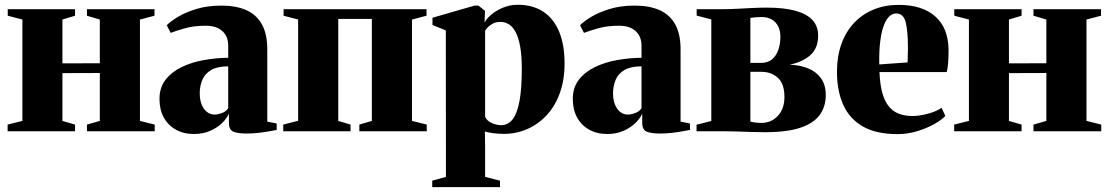

<svg xmlns="http://www.w3.org/2000/svg" viewBox="-20 -551 4654 806"><path d="M12 0V-28L74 -43.5V-469L12.5 -485V-512.5H295V-485L242 -469V-285L399 -285.5V-469L345 -485V-512.5H628.5V-485L567.5 -469V-43.5L629.5 -28V0H345V-28L399 -43.5V-244.5L242 -244V-43.5L295 -28V0Z M794 11.5Q750.5 11.5 717.8 -7Q685 -25.5 667.2 -58.5Q649.5 -91.5 649.5 -136Q649.5 -183.5 675.2 -216.5Q701 -249.5 743.2 -269.8Q785.5 -290 836.5 -299Q887.5 -308 938 -308.5V-361Q938 -385 927.2 -403.5Q916.5 -422 895.8 -432.5Q875 -443 843.5 -443Q793.5 -443 755.2 -432Q717 -421 696.5 -413L680 -445Q696 -461.5 727.5 -480.5Q759 -499.5 805 -513.5Q851 -527.5 910 -527.5Q970.5 -527.5 1013.2 -508.8Q1056 -490 1079 -449.5Q1102 -409 1102 -343.5V-40.5L1141.5 -32.5V-5.5Q1130.5 -3.5 1110 0.2Q1089.5 4 1064.8 6.8Q1040 9.5 1014.5 9.5Q979 9.5 960 1.8Q941 -6 941 -36V-74Q932.5 -54 912 -34.2Q891.5 -14.5 861.8 -1.5Q832 11.5 794 11.5ZM881 -70Q894 -70 911.8 -76.5Q929.5 -83 938 -97V-272.5Q893 -272.5 867 -257.5Q841 -242.5 829.8 -216.8Q818.5 -191 818.5 -159Q818.5 -132.5 826.5 -112.5Q834.5 -92.5 848.5 -81.2Q862.5 -70 881 -70Z M1169 0V-28L1231.5 -44V-469L1170.5 -485V-512.5H1770.5V-485L1709.5 -469V-43.5L1771.5 -28V0H1488.5V-28L1541 -43.5V-471.5H1400V-43.5L1451.5 -28V0Z M1794.5 234.5V207.5L1852 191.5L1851.5 -423.5L1795.5 -446V-476.5L1972 -527.5H1988.5L2016 -505.5L2014 -455.5Q2020.5 -470.5 2040.5 -488Q2060.5 -505.5 2090 -518.2Q2119.5 -531 2152.5 -531Q2216.5 -531 2260.5 -502Q2304.5 -473 2327.2 -418Q2350 -363 2350 -284.5Q2350 -215 2330 -160Q2310 -105 2274.5 -67Q2239 -29 2193 -9Q2147 11 2095 11Q2070.5 11 2048 7.8Q2025.5 4.5 2015.5 1L2016.5 66.5V191.5L2079 207.5V234.5ZM2084 -25.5Q2113.5 -25.5 2132.8 -51.2Q2152 -77 2161.2 -129.2Q2170.5 -181.5 2170.5 -260.5Q2170.5 -318 2163.5 -356.2Q2156.5 -394.5 2144.2 -417Q2132 -439.5 2115.8 -449.2Q2099.5 -459 2082 -459Q2062 -459 2049 -452Q2036 -445 2028.2 -436.8Q2020.5 -428.5 2016.5 -423V-60Q2024.5 -43.5 2044.5 -34.5Q2064.5 -25.5 2084 -25.5Z M2529 11.5Q2485.5 11.5 2452.8 -7Q2420 -25.5 2402.2 -58.5Q2384.5 -91.5 2384.5 -136Q2384.5 -183.5 2410.2 -216.5Q2436 -249.5 2478.2 -269.8Q2520.5 -290 2571.5 -299Q2622.5 -308 2673 -308.5V-361Q2673 -385 2662.2 -403.5Q2651.5 -422 2630.8 -432.5Q2610 -443 2578.5 -443Q2528.5 -443 2490.2 -432Q2452 -421 2431.5 -413L2415 -445Q2431 -461.5 2462.5 -480.5Q2494 -499.5 2540 -513.5Q2586 -527.5 2645 -527.5Q2705.5 -527.5 2748.2 -508.8Q2791 -490 2814 -449.5Q2837 -409 2837 -343.5V-40.5L2876.5 -32.5V-5.5Q2865.5 -3.5 2845 0.2Q2824.5 4 2799.8 6.8Q2775 9.5 2749.5 9.5Q2714 9.5 2695 1.8Q2676 -6 2676 -36V-74Q2667.5 -54 2647 -34.2Q2626.5 -14.5 2596.8 -1.5Q2567 11.5 2529 11.5ZM2616 -70Q2629 -70 2646.8 -76.5Q2664.5 -83 2673 -97V-272.5Q2628 -272.5 2602 -257.5Q2576 -242.5 2564.8 -216.8Q2553.5 -191 2553.5 -159Q2553.5 -132.5 2561.5 -112.5Q2569.5 -92.5 2583.5 -81.2Q2597.5 -70 2616 -70Z M3191 4Q3163.5 4 3133.5 3Q3103.5 2 3074.2 1Q3045 0 3021 0H2904V-27.5L2966 -43V-469.5L2904.5 -485.5V-512.5H3019.5Q3043.5 -512.5 3074.8 -514.2Q3106 -516 3139 -517.5Q3172 -519 3199.5 -519Q3271.5 -519 3319.2 -505.8Q3367 -492.5 3390.8 -466.8Q3414.5 -441 3414.5 -401.5Q3414.5 -349.5 3382.5 -320.2Q3350.5 -291 3295 -279.5Q3338 -278 3372 -264.2Q3406 -250.5 3426.2 -222.8Q3446.5 -195 3446.5 -151.5Q3446.5 -104 3421.5 -69Q3396.5 -34 3340.5 -15Q3284.5 4 3191 4ZM3176 -35Q3217.5 -35 3245.2 -64.5Q3273 -94 3273 -144Q3273 -199 3245.5 -224.2Q3218 -249.5 3176.5 -249.5H3130V-40.5Q3135.5 -39 3142.8 -37.8Q3150 -36.5 3158.5 -35.8Q3167 -35 3176 -35ZM3130 -287H3175.5Q3203 -287 3220.8 -301.8Q3238.5 -316.5 3247.2 -341.5Q3256 -366.5 3256 -396.5Q3256 -423 3246.2 -441.5Q3236.5 -460 3218.8 -469.8Q3201 -479.5 3178 -479.5Q3163.5 -479.5 3151.8 -478.5Q3140 -477.5 3130 -476Z M3747 12Q3658 12 3602 -20.2Q3546 -52.5 3519.8 -111.2Q3493.5 -170 3493.5 -249.5Q3493.5 -314.5 3512.2 -366.5Q3531 -418.5 3565.5 -455Q3600 -491.5 3647.5 -511Q3695 -530.5 3752.5 -530.5Q3851.5 -530.5 3906 -482.2Q3960.5 -434 3962 -343Q3962 -308.5 3960 -284.5Q3958 -260.5 3954 -248.5H3672Q3674 -197 3683.8 -161.5Q3693.5 -126 3710.8 -104.8Q3728 -83.5 3753 -73.8Q3778 -64 3810 -64Q3839 -64 3875 -73.5Q3911 -83 3932.5 -98.5L3948.5 -64.5Q3934.5 -49 3903.8 -31.2Q3873 -13.5 3832.2 -0.8Q3791.5 12 3747 12ZM3671 -280.5 3790 -289Q3790.5 -305 3790.8 -319.2Q3791 -333.5 3791.5 -349.5Q3791.5 -421.5 3782 -458Q3772.5 -494.5 3742 -494.5Q3728 -494.5 3715 -483.8Q3702 -473 3691.8 -448.2Q3681.5 -423.5 3675.8 -382.5Q3670 -341.5 3671 -280.5Z M3985.5 0V-28L4047.5 -43.5V-469L3986 -485V-512.5H4268.5V-485L4215.5 -469V-285L4372.5 -285.5V-469L4318.5 -485V-512.5H4602V-485L4541 -469V-43.5L4603 -28V0H4318.5V-28L4372.5 -43.5V-244.5L4215.5 -244V-43.5L4268.5 -28V0Z"/></svg>

Font: Merriweather 120pt Black
Style: Regular
Weight: 900
Designer: Eben Sorkin
Foundry: Eben Sorkin
Version: Version 2.100